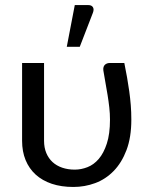

<svg xmlns="http://www.w3.org/2000/svg" viewBox="-20 -724 582 751"><path d="M66.4 0ZM152.3 -477.5V-173.3Q152.3 -146.5 161.1 -125.5Q169.9 -104.5 185.5 -90.1Q201.2 -75.7 223.4 -68.1Q245.6 -60.5 272.5 -60.5Q297.4 -60.5 322 -70.1Q346.7 -79.6 366.2 -102.3Q385.7 -125 397.9 -162.6Q410.2 -200.2 410.2 -255.9Q410.2 -279.8 407.5 -303.7Q404.8 -327.6 400.9 -351.8Q397 -376 392.6 -399.9Q388.2 -423.8 384.3 -448.2Q383.3 -456.1 385 -461.7Q386.7 -467.3 390.4 -470.7Q394 -474.1 398.7 -475.8Q403.3 -477.5 407.7 -477.5H466.3Q472.2 -447.8 477.1 -420.7Q481.9 -393.6 485.6 -366.9Q489.3 -340.3 491.5 -313Q493.7 -285.6 493.7 -255.9Q493.7 -187 474.9 -137.2Q456.1 -87.4 424.6 -55.2Q393.1 -22.9 352.3 -7.8Q311.5 7.3 267.1 7.3Q219.7 7.3 182.6 -5.1Q145.5 -17.6 119.6 -41Q93.8 -64.5 80.1 -97.9Q66.4 -131.3 66.4 -173.3V-477.5ZM241.2 -541 272.5 -704.1H325.7Q338.4 -704.1 343.5 -695.8Q348.6 -687.5 343.3 -673.8L292 -541Z"/></svg>

Font: Carlito
Style: Regular
Weight: 400
Designer: Lukasz Dziedzic
Foundry: tyPoland Lukasz Dziedzic
Version: Version 1.104